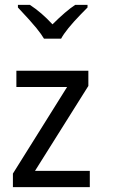

<svg xmlns="http://www.w3.org/2000/svg" viewBox="-20 -764 508 784"><path d="M346.7 0H32.7V-55.2L253.9 -408.7H46.9V-475.1H340.8V-413.1L123 -66.4H346.7ZM53.2 -744.1H102.1Q149.9 -712.9 194.3 -664.6Q249 -719.2 287.1 -744.1H337.4V-733.4L309.6 -705.1Q249 -642.6 229.5 -606H159.7Q149.9 -623 128.4 -649.7Q106.9 -676.3 53.2 -733.4Z"/></svg>

Font: XL-Viking
Style: Regular
Weight: 400
Foundry: Ascender Corporation
Version: Version 1.10 March 23, 2015